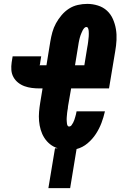

<svg xmlns="http://www.w3.org/2000/svg" viewBox="-20 -763 640 988"><path d="M229 205 263 0H277Q255 -7 237.5 -21Q220 -35 208 -54Q196 -73 189.5 -95Q183 -117 181 -140.5Q179 -164 181 -187.5Q183 -211 187 -235L199 -308H183Q163 -308 143.5 -310.5Q124 -313 106 -319.5Q88 -326 73 -338Q58 -350 49 -366.5Q40 -383 38.5 -402.5Q37 -422 40 -442L45 -473H192L187 -442Q187 -440 186.5 -438Q186 -436 186 -433Q185 -432 185 -431.5Q185 -431 185 -430Q185 -430 185 -429.5Q185 -429 185 -429Q185 -429 184.5 -428.5Q184 -428 184 -428Q184 -428 183.5 -428Q183 -428 183 -428Q183 -428 183 -428Q183 -428 183 -428Q183 -428 183 -428Q183 -428 183 -428Q183 -428 183 -427.5Q183 -427 183 -427H219L239 -550Q243 -574 249.5 -597.5Q256 -621 268 -643Q280 -665 297 -685Q314 -705 335 -718.5Q356 -732 380.5 -737.5Q405 -743 429 -743Q457 -743 484 -734.5Q511 -726 530.5 -708Q550 -690 561 -665Q572 -640 576.5 -613Q581 -586 579.5 -557Q578 -528 573 -500L541 -308H346L330 -216Q330 -210 329 -204.5Q328 -199 327 -193.5Q326 -188 325.5 -182.5Q325 -177 324.5 -171.5Q324 -166 323.5 -160.5Q323 -155 323 -149.5Q323 -144 323.5 -138.5Q324 -133 324.5 -127.5Q325 -122 327.5 -117Q330 -112 335 -112Q343 -112 348 -118.5Q353 -125 356.5 -132Q360 -139 362.5 -146Q365 -153 367 -160.5Q369 -168 371 -175Q373 -182 374 -190H520Q513 -159 502 -130Q491 -101 473.5 -74Q456 -47 430.5 -25.5Q405 -4 374 4L341 205ZM414 -427 429 -519Q430 -526 431.5 -533Q433 -540 433.5 -547Q434 -554 435 -561Q436 -568 436.5 -575Q437 -582 437 -589Q437 -596 436.5 -603Q436 -610 433.5 -617Q431 -624 424 -624Q418 -624 413 -618Q408 -612 405 -606Q402 -600 399.5 -594Q397 -588 394.5 -581.5Q392 -575 390.5 -568.5Q389 -562 387.5 -556Q386 -550 385 -543.5Q384 -537 383 -531L366 -427Z"/></svg>

Font: Iosevka Slab HvExObl
Style: Regular
Weight: 900
Width: 7
Italic angle: -9°
Monospace: yes
Designer: Belleve Invis
Foundry: Belleve Invis
Version: Version 11.1.1; ttfautohint (v1.8.3)